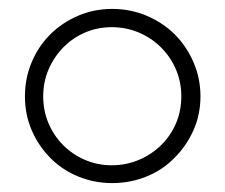

<svg xmlns="http://www.w3.org/2000/svg" viewBox="-20 -404 505 431"><path d="M372 -50Q346 -23 309.5 -8Q273 7 232 7Q191 7 155 -8Q119 -23 92.5 -50Q66 -77 51 -112Q36 -147 36 -188Q36 -228 51 -264Q66 -300 92.5 -326.5Q119 -353 155 -368.5Q191 -384 232 -384Q273 -384 309.5 -368.5Q346 -353 372.5 -326.5Q399 -300 414.5 -264Q430 -228 430 -188Q430 -147 414.5 -112Q399 -77 372 -50ZM122 -78Q143 -57 171 -45Q199 -33 231 -33Q263 -33 291.5 -45Q320 -57 341.5 -78Q363 -99 375 -127Q387 -155 387 -188Q387 -220 375 -248Q363 -276 341.5 -297.5Q320 -319 291.5 -331Q263 -343 231 -343Q199 -343 171 -331Q143 -319 122 -297.5Q101 -276 89 -248Q77 -220 77 -188Q77 -155 89 -127Q101 -99 122 -78Z"/></svg>

Font: Josefin Slab
Style: Regular
Weight: 400
Designer: Santiago Orozco
Foundry: Typemade
Version: Version 2.000